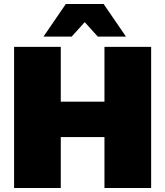

<svg xmlns="http://www.w3.org/2000/svg" viewBox="-20 -934 821 954"><path d="M50 -701H282V-429H499V-701H731V0H499V-253H282V0H50ZM606 -752H466L401 -824L336 -752H196L307 -914H495Z"/></svg>

Font: Gontserrat Black
Style: Regular
Weight: 900
Designer: Julieta Ulanovsky
Foundry: Julieta Ulanovsky
Version: Version 6.001